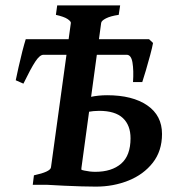

<svg xmlns="http://www.w3.org/2000/svg" viewBox="-20 -694 661 721"><path d="M340.3 0H103L107.4 -35.6Q168.9 -48.8 171.4 -65.4L246.1 -607.9Q246.6 -613.8 233.6 -622.6Q220.7 -631.3 189.9 -638.2L194.8 -673.8H431.2L425.8 -638.2Q395 -633.8 377.9 -625Q360.8 -616.2 359.9 -607.9L285.6 -62Q284.7 -53.2 294.2 -47.1Q303.7 -41 344.7 -32.2ZM554.7 -532.7Q551.8 -516.1 543.9 -486.8Q536.1 -457.5 527.6 -429Q519 -400.4 514.2 -385.7H479.5Q482.4 -429.7 477.5 -459Q472.7 -488.3 455.6 -488.3H269L289.6 -546.9H539.6ZM371.1 -488.3H143.1Q129.4 -488.3 112.5 -462.6Q95.7 -437 67.9 -379.9L39.1 -392.6Q43 -411.6 49.6 -441.4Q56.2 -471.2 63.7 -500.5Q71.3 -529.8 76.7 -546.9H365.7ZM340.3 6.8Q318.4 6.8 286.6 5.9Q254.9 4.9 220.7 3.4Q186.5 2 157.2 0L262.7 -66.4Q274.9 -58.1 296.4 -53.5Q317.9 -48.8 337.9 -48.8Q399.4 -48.8 434.8 -79.3Q470.2 -109.9 470.2 -174.8Q470.2 -223.6 441.4 -250.7Q412.6 -277.8 352.1 -277.8Q331.5 -277.8 307.1 -273.4Q282.7 -269 262.2 -263.2L264.2 -315.9Q288.6 -323.2 318.8 -329.8Q349.1 -336.4 382.3 -336.4Q477.5 -336.4 533 -298.3Q588.4 -260.3 588.4 -190.9Q588.4 -127 553.7 -82.8Q519 -38.6 462.4 -15.9Q405.8 6.8 340.3 6.8Z"/></svg>

Font: Gentium Plus
Style: Bold Italic
Weight: 700
Italic angle: -8°
Designer: Victor Gaultney, Annie Olsen, Iska Routamaa, Becca Hirsbrunner
Foundry: SIL International
Version: Version 6.101